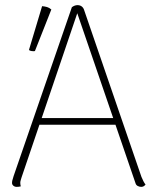

<svg xmlns="http://www.w3.org/2000/svg" viewBox="-20 -720 602 748"><path d="M282 -700Q291 -700 297.5 -695.5Q304 -691 307 -683L531 -31Q535 -21 539 -13.5Q543 -6 547 -1Q543 4 539 6Q535 8 530 8Q523 8 516.5 4.5Q510 1 508 -6L275 -686H287L64 -29Q63 -25 61 -19Q59 -13 59 -8Q59 -5 59.5 -1Q60 3 61 6Q57 7 53.5 7.5Q50 8 45 8Q37 8 31.5 3Q26 -2 27 -10Q27 -15 29.5 -22Q32 -29 33 -34L260 -692Q271 -700 282 -700ZM130 -260H435V-234H130ZM116 -521Q112 -520 103.5 -521Q95 -522 93 -526L144 -696Q155 -695 163.5 -692.5Q172 -690 180 -683Z"/></svg>

Font: Arima Thin
Style: Regular
Weight: 100
Designer: Joana Correia and Natanael Gama
Foundry: NDISCOVER
Version: Version 1.101;gftools[0.9.23]